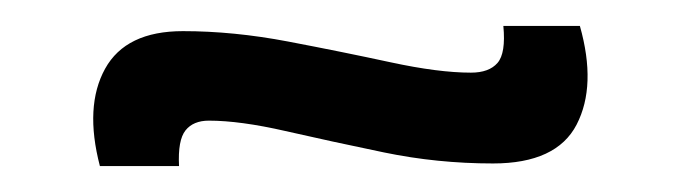

<svg xmlns="http://www.w3.org/2000/svg" viewBox="-20 -372 526 148"><path d="M360 -246Q317 -246 276 -254.5Q235 -263 200 -271Q165 -279 141 -279Q129 -279 123 -271.5Q117 -264 118 -244H57Q45 -290 61 -319Q77 -348 121 -348Q160 -348 202 -340Q244 -332 281 -324Q318 -316 343 -316Q357 -316 363.5 -323.5Q370 -331 368 -352H427Q440 -306 424.5 -276Q409 -246 360 -246Z"/></svg>

Font: Bricolage Grotesque 96pt Light
Style: Regular
Weight: 300
Designer: Mathieu Triay
Foundry: Atelier Triay
Version: Version 1.001; ttfautohint (v1.8.4.7-5d5b);gftools[0.9.33.de